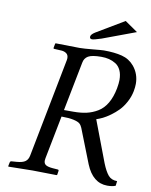

<svg xmlns="http://www.w3.org/2000/svg" viewBox="-91 -885 755 961"><g transform="rotate(10 287.0 -404.0)"><path d="M380.9 -620.1Q333 -620.1 314 -608.9Q294.9 -597.7 291 -574.2L242.2 -325.2H290Q327.6 -325.2 356.7 -331.8Q385.7 -338.4 412.6 -354.5Q439.5 -370.6 457.8 -401.6Q476.1 -432.6 484.9 -478Q489.7 -504.9 489.7 -521.5Q489.7 -550.3 480.2 -570.6Q470.7 -590.8 454.1 -601.1Q437.5 -611.3 419.7 -615.7Q401.9 -620.1 380.9 -620.1ZM387.2 -653.8Q441.9 -653.8 479.7 -644Q517.6 -634.3 543 -604Q573.7 -566.4 573.7 -516.6Q573.7 -500 569.8 -479Q564 -449.2 549.3 -422.4Q534.7 -395.5 517.1 -377.4Q499.5 -359.4 478.5 -344.2Q457.5 -329.1 440.9 -321Q424.3 -313 409.2 -308.1L488.8 -98.1Q504.4 -59.1 520.5 -40Q536.6 -21 565.9 -21L563 2.9Q547.4 9.8 521 9.8Q447.3 9.8 411.1 -79.1L342.8 -252.9Q337.4 -266.1 328.6 -273.4Q319.8 -280.8 297.1 -285.9Q274.4 -291 235.8 -291L192.9 -71.8Q191.4 -64.5 191.4 -59.1Q191.4 -44.4 201.9 -37.6Q212.4 -30.8 236.8 -28.8L262.2 -26.9Q269.5 -26.9 268.1 -19L265.1 0L262.2 2Q172.4 0 140.1 0Q107.9 0 18.1 2L16.1 0L20 -19Q21.5 -26.9 28.8 -26.9L54.2 -28.8Q84.5 -31.2 97.7 -41Q111.3 -50.8 115.2 -71.8L212.9 -574.2Q213.9 -581.1 213.9 -583.5Q213.9 -600.1 203.4 -607.7Q192.9 -615.2 179.2 -616.2L142.1 -618.2Q135.7 -618.2 137.2 -624L141.1 -645L144 -647Q233.9 -645 265.1 -645Q286.1 -645 331.5 -649.4Q377 -653.8 387.2 -653.8ZM318.8 -698.2Q307.1 -698.2 307.1 -709Q307.1 -720.7 328.1 -733.9L469.2 -817.9L534.2 -772.9L365.2 -710Q329.1 -698.2 318.8 -698.2Z"/></g></svg>

Font: Linux Libertine G
Style: Italic
Weight: 400
Italic angle: -12°
Designer: Philipp H. Poll
Foundry: Philipp H. Poll
Version: Version 5.1.3